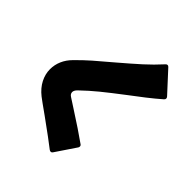

<svg xmlns="http://www.w3.org/2000/svg" viewBox="-115 -972 1230 1230"><g transform="rotate(-45 500.0 -357.0)"><path d="M807 -27Q799 -27 793 -34Q757 -75 718 -125Q679 -175 644 -222Q580 -306 536.5 -359.5Q493 -413 442 -466Q425 -483 410 -483Q393 -483 382 -465L349 -414Q261 -277 212 -209Q207 -201 198 -201Q191 -201 186 -205L51 -296Q42 -302 42 -310Q42 -316 47 -323Q85 -371 178 -500Q236 -582 251 -601Q285 -644 327 -665.5Q369 -687 413 -687Q453 -687 490 -671Q527 -655 558 -624Q603 -580 642.5 -535Q682 -490 739 -422Q808 -341 855.5 -288.5Q903 -236 958 -186Q965 -180 965 -173Q965 -166 958 -160L820 -33Q813 -27 807 -27Z"/></g></svg>

Font: LINE Seed JP_TTF ExtraBold
Style: Regular
Weight: 800
Designer: LY Corporation & Fontrix & Fontworks
Version: Version 1.015